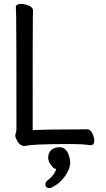

<svg xmlns="http://www.w3.org/2000/svg" viewBox="-20 -731 540 981"><path d="M106.9 15.1Q80.1 15.1 64.9 -17.1Q58.1 -28.8 58.1 -37.1Q58.1 -45.9 61 -52.5Q64 -59.1 64 -69.8Q64 -621.1 62.5 -649.7Q61 -678.2 61 -694.8Q61 -710.9 88.9 -710.9Q106.9 -710.9 127.9 -701.9Q148.9 -692.9 148.9 -676.8Q148.9 -665 147.9 -639.4Q147 -613.8 147 -65.9Q212.9 -69.8 349.1 -69.8Q411.1 -69.8 423.8 -70.8Q441.9 -70.8 451.9 -49.3Q461.9 -27.8 461.9 -12.2Q461.9 11.2 441.9 11.2Q408.2 4.9 331.1 4.9Q142.1 4.9 106.9 15.1ZM232.9 230Q211.9 230 211.9 210Q211.9 202.1 219.2 193.8Q258.8 164.1 267.1 131.8Q254.9 131.8 247.1 120.1Q226.1 97.2 226.1 74.2Q226.1 48.8 242.9 34.9Q259.8 21 283.2 21Q330.1 21 338.9 96.2Q338.9 131.8 311.5 169.9Q284.2 208 246.1 226.1Q240.2 230 232.9 230Z"/></svg>

Font: LXGW WenKai Mono GB Screen
Style: Regular
Weight: 400
Monospace: yes
Designer: LXGW / Fontworks Inc.
Foundry: LXGW / Fontworks Inc.
Version: Version 1.510;January 18,2025